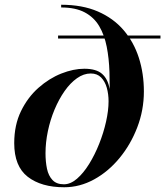

<svg xmlns="http://www.w3.org/2000/svg" viewBox="-20 -780 697 810"><path d="M251 10Q154 10 97 -34.2Q40 -78.5 40 -176Q40 -252.5 68.5 -311Q97 -369.5 142.2 -409.5Q187.5 -449.5 238.8 -469.8Q290 -490 335.5 -490Q386 -490 410.5 -468.5Q435 -447 442.2 -406Q449.5 -365 448 -306.5L438 -352.5Q438 -383 430.5 -409.8Q423 -436.5 406.5 -453.2Q390 -470 363 -470Q333 -470 304.8 -450Q276.5 -430 252.5 -395.8Q228.5 -361.5 210.2 -318Q192 -274.5 182 -226.8Q172 -179 172 -133.5Q172 -98 178.2 -68.2Q184.5 -38.5 201.5 -20.5Q218.5 -2.5 249.5 -2.5Q277.5 -2.5 304.8 -26Q332 -49.5 356 -88.2Q380 -127 398.5 -173.5Q417 -220 427.5 -267Q438 -314 438 -352.5L442 -357Q443.5 -418 441.8 -475.8Q440 -533.5 430.2 -583Q420.5 -632.5 398.5 -669.8Q376.5 -707 337.5 -727.8Q298.5 -748.5 238 -748.5V-760Q327.5 -760 393 -731.5Q458.5 -703 501.5 -652.8Q544.5 -602.5 565.8 -536.2Q587 -470 587 -394Q587 -315.5 559.2 -243Q531.5 -170.5 484.2 -113.2Q437 -56 376.8 -23Q316.5 10 251 10ZM225 -617.5V-630H657V-617.5Z"/></svg>

Font: Bodoni Moda 18pt SemiBold
Style: Italic
Weight: 600
Italic angle: -13°
Designer: Owen Earl
Foundry: indestructible type
Version: Version 2.005